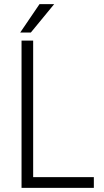

<svg xmlns="http://www.w3.org/2000/svg" viewBox="-20 -907 504 927"><path d="M140.1 -51.8H433.1V0H84V-710.9H140.1ZM170.9 -887.2H241.7L128.9 -750H77.6Z"/></svg>

Font: Roboto Condensed Light
Style: Regular
Weight: 300
Designer: Google
Version: Version 2.134; 2016